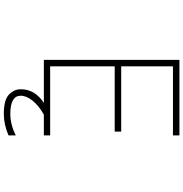

<svg xmlns="http://www.w3.org/2000/svg" viewBox="4 -776 991 1040"><g transform="rotate(90 500.0 -256.5)"><path d="M597.7 218.8Q521.5 218.8 492.7 190.9Q463.9 163.1 463.9 127Q463.9 49.8 538.1 2H304.7V-732.4H713.9V-697.3H339.8V-417H693.4V-381.8H339.8V-32.2H713.9V2H601.6Q552.7 29.3 525.9 63Q499 96.7 499 127Q499 183.6 597.7 183.6Q654.3 183.6 713.9 154.3V193.4Q655.3 218.8 597.7 218.8Z"/></g></svg>

Font: Gen Shin Gothic Monospace ExtraLight
Style: Regular
Weight: 200
Designer: [Source Han Sans]
Ryoko NISHIZUKA  (kana & ideographs); Paul D. Hunt (Latin, Greek & Cyrillic); Wenlong ZHANG  (bopomofo
Version: Version 1.002.20150607